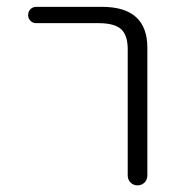

<svg xmlns="http://www.w3.org/2000/svg" viewBox="-20 -565 540 563"><path d="M85.9 -497.1Q76.2 -497.1 69.3 -503.9Q62.5 -510.7 62.5 -521Q62.5 -531.2 69.3 -538.1Q76.2 -544.9 85.9 -544.9H279.3Q412.1 -544.9 412.1 -424.8V-50.8Q412.1 -38.1 403.8 -29.8Q395.5 -21.5 383.3 -21.5Q371.1 -21.5 362.8 -29.8Q354.5 -38.1 354.5 -50.8V-420.9Q354.5 -461.9 335 -479.5Q315.4 -497.1 269.5 -497.1Z"/></svg>

Font: Rounded-L Mgen+ 1m light
Style: Regular
Weight: 200
Designer: [Source Han Sans]
Ryoko NISHIZUKA  (kana & ideographs); Paul D. Hunt (Latin, Greek & Cyrillic); Wenlong ZHANG  (bopomofo
Version: Version 1.059.20150602